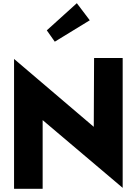

<svg xmlns="http://www.w3.org/2000/svg" viewBox="-20 -1175 856 1202"><path d="M323 -914 542 -1048 461 -1155 273 -985ZM246 7 247 6V-423L748 1V-811L747 -812H570L569 -811L567 -381L68 -806V6L69 7Z"/></svg>

Font: Hussar Woodtype
Style: SeBd
Weight: 900
Foundry: Cannot Into Space Fonts
Version: Version 1.07